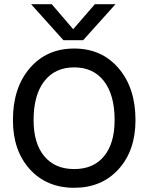

<svg xmlns="http://www.w3.org/2000/svg" viewBox="-20 -893 712 921"><path d="M378.9 -700.2H284.2L128.9 -873H228L331.1 -752.9L435.1 -873H534.2ZM42 -316.9Q42 -471.7 122.8 -565.9Q203.6 -660.2 335.9 -660.2Q467.8 -660.2 548.8 -565.7Q629.9 -471.2 629.9 -316.9Q629.9 -170.9 548.8 -81.5Q467.8 7.8 335.9 7.8Q203.6 7.8 122.8 -81.5Q42 -170.9 42 -316.9ZM529.8 -316.9Q529.8 -437 479 -503.4Q428.2 -569.8 335.9 -569.8Q243.7 -569.8 192.4 -503.4Q141.1 -437 141.1 -316.9Q141.1 -205.1 192.4 -143.6Q243.7 -82 335.9 -82Q428.2 -82 479 -143.6Q529.8 -205.1 529.8 -316.9Z"/></svg>

Font: Overused Grotesk Medium
Style: Regular
Weight: 500
Version: Version 0.002